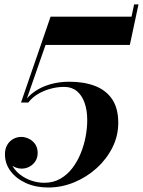

<svg xmlns="http://www.w3.org/2000/svg" viewBox="-20 -824 636 854"><path d="M73.5 -368 205 -750H565L576.5 -804.5H596L557.5 -624H182.5L93.5 -368ZM194.5 10Q139.5 10 96 -9.5Q52.5 -29 27.2 -62.5Q2 -96 2 -138Q2 -161.5 11.8 -178.8Q21.5 -196 38.2 -205.5Q55 -215 74.5 -215Q91.5 -215 108.5 -206.8Q125.5 -198.5 136.5 -182.8Q147.5 -167 147.5 -144Q147.5 -122.5 137.5 -107Q127.5 -91.5 111.2 -82.8Q95 -74 76.5 -74Q57.5 -74 40.8 -83.2Q24 -92.5 13.5 -107Q3 -121.5 3 -138H22Q22 -109 35.5 -85.8Q49 -62.5 71.5 -45.8Q94 -29 121.5 -20Q149 -11 177 -11Q217 -11 248 -28.8Q279 -46.5 301.8 -76.2Q324.5 -106 339.2 -142.5Q354 -179 361 -217Q368 -255 368 -289.5Q368 -333.5 356.2 -366.8Q344.5 -400 321.8 -418.8Q299 -437.5 265.5 -437.5Q234.5 -437.5 204.5 -429.2Q174.5 -421 148.8 -405.8Q123 -390.5 106 -368H86.5Q104.5 -396.5 134.5 -417.2Q164.5 -438 203.8 -449.2Q243 -460.5 288.5 -460.5Q353.5 -460.5 402.5 -441.8Q451.5 -423 478.8 -382.8Q506 -342.5 506 -277.5Q506 -219.5 480 -167.8Q454 -116 409.8 -76Q365.5 -36 309.8 -13Q254 10 194.5 10Z"/></svg>

Font: Bodoni Moda 11pt SemiBold
Style: Italic
Weight: 600
Italic angle: -13°
Designer: Owen Earl
Foundry: indestructible type
Version: Version 2.004